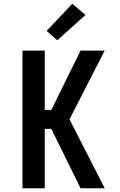

<svg xmlns="http://www.w3.org/2000/svg" viewBox="-20 -1005 640 1025"><path d="M100 0V-735H219V-418H254L410 -735H539L351 -368L539 0H410L254 -317H219V0ZM286 -790 229 -840 366 -985 436 -925Z"/></svg>

Font: Iosevka Book
Style: Bold
Weight: 700
Designer: Belleve Invis
Foundry: Belleve Invis
Version: Version 28.0.7; ttfautohint (v1.8.3)